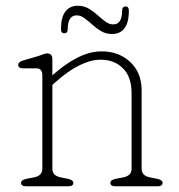

<svg xmlns="http://www.w3.org/2000/svg" viewBox="-20 -649 624 669"><path d="M162.5 -443V-386.5Q207 -426.5 250 -448.2Q293 -470 334 -470Q394.5 -470 434 -432.8Q473.5 -395.5 473.5 -334V-61Q473.5 -36.5 502.5 -31L527.5 -26Q546.5 -22 546.5 -12Q546.5 0 529.5 0H381.5Q364.5 0 364.5 -12Q364.5 -22 383.5 -26L409.5 -31Q438.5 -36.5 438.5 -61V-324Q438.5 -381 408.5 -411Q378.5 -441 330 -441Q297 -441 257.8 -422Q218.5 -403 173.5 -363L162.5 -353V-61Q162.5 -36.5 191.5 -31L216.5 -26Q235.5 -22 235.5 -12Q235.5 0 218.5 0H70.5Q53.5 0 53.5 -12Q53.5 -22 72.5 -26L98.5 -31Q127.5 -36.5 127.5 -61V-387Q127.5 -411 106.5 -411H59.5Q43.5 -411 43.5 -423Q43.5 -433 59.5 -438L114.5 -454Q122 -456.5 130.5 -459.8Q139 -463 143.5 -463Q162.5 -463 162.5 -443ZM370.5 -530.5Q349.5 -530.5 332.8 -540.2Q316 -550 301.8 -563Q287.5 -576 274.2 -585.8Q261 -595.5 247.5 -595.5Q216 -595.5 216 -547.5Q216 -533 204 -533Q192.5 -533 192.5 -547.5Q192.5 -589 208 -609Q223.5 -629 251 -629Q272 -629 288.8 -619.2Q305.5 -609.5 319.8 -596.5Q334 -583.5 347.2 -573.8Q360.5 -564 374.5 -564Q405.5 -564 405.5 -611.5Q405.5 -626.5 418 -626.5Q429 -626.5 429 -611.5Q429 -570 413.5 -550.2Q398 -530.5 370.5 -530.5Z"/></svg>

Font: Fraunces 9pt SuperSoft Thin
Style: Regular
Weight: 100
Version: Version 1.000;[b76b70a41]